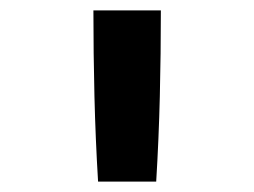

<svg xmlns="http://www.w3.org/2000/svg" viewBox="-20 -792 490 370"><path d="M169 -442Q164 -524 162 -606.5Q160 -689 160 -772H290Q290 -689 288 -606.5Q286 -524 281 -442Z"/></svg>

Font: Zed Sans Extended
Style: Bold
Weight: 700
Width: 7
Designer: Belleve Invis
Foundry: Belleve Invis
Version: Version 1.0.0; ttfautohint (v1.8.4)